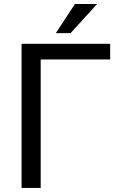

<svg xmlns="http://www.w3.org/2000/svg" viewBox="-20 -927 596 947"><path d="M523.4 -633.8V-710.9H86.4V0H180.7V-633.8ZM349.6 -907.2 255.4 -763.7H328.1L459 -907.2Z"/></svg>

Font: Roboto1
Style: rg
Weight: 400
Designer: Google
Version: Version 2.137; 2017